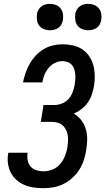

<svg xmlns="http://www.w3.org/2000/svg" viewBox="-20 -974 550 1002"><path d="M208 8Q181 8 155.5 4.5Q130 1 107 -9Q84 -19 65.5 -35.5Q47 -52 36 -74Q25 -96 21.5 -121.5Q18 -147 23 -174V-177H124V-176Q121 -156 124.5 -137Q128 -118 140 -104.5Q152 -91 170.5 -85.5Q189 -80 208 -80Q231 -80 254.5 -89.5Q278 -99 294 -118Q310 -137 319 -160Q328 -183 332 -206Q334 -222 335 -238Q336 -254 333.5 -269Q331 -284 324 -297.5Q317 -311 306 -320.5Q295 -330 280.5 -334Q266 -338 250 -338H193L207 -426H264Q284 -426 304 -434Q324 -442 338 -458Q352 -474 359.5 -494Q367 -514 370 -533Q372 -547 373 -561Q374 -575 372.5 -588.5Q371 -602 367 -614.5Q363 -627 354 -636.5Q345 -646 332.5 -650.5Q320 -655 306 -655Q286 -655 266.5 -645.5Q247 -636 233.5 -619.5Q220 -603 212 -583.5Q204 -564 201 -544H100Q105 -569 113.5 -593.5Q122 -618 135 -641Q148 -664 166.5 -684Q185 -704 208 -717.5Q231 -731 256 -737Q281 -743 306 -743Q334 -743 361 -737Q388 -731 409.5 -716.5Q431 -702 446 -680Q461 -658 467.5 -632Q474 -606 474.5 -578Q475 -550 470 -522Q466 -500 458.5 -478.5Q451 -457 437.5 -438Q424 -419 405 -404.5Q386 -390 365 -381Q388 -368 404 -347Q420 -326 427.5 -301Q435 -276 435 -248Q435 -220 430 -192V-191Q426 -165 417.5 -139Q409 -113 394.5 -89.5Q380 -66 358.5 -46.5Q337 -27 312.5 -14.5Q288 -2 261 3Q234 8 208 8ZM440 -816Q424 -816 409 -822Q394 -828 384.5 -840.5Q375 -853 373 -869Q371 -885 373 -902Q375 -913 381 -923.5Q387 -934 396.5 -941Q406 -948 417.5 -951Q429 -954 441 -954Q457 -954 472 -948Q487 -942 496.5 -929.5Q506 -917 508.5 -901Q511 -885 508 -868Q506 -857 500.5 -846.5Q495 -836 485 -829Q475 -822 463.5 -819Q452 -816 440 -816ZM240 -816Q224 -816 209 -822Q194 -828 184.5 -840.5Q175 -853 173 -869Q171 -885 173 -902Q175 -913 181 -923.5Q187 -934 196.5 -941Q206 -948 217.5 -951Q229 -954 241 -954Q257 -954 272 -948Q287 -942 296.5 -929.5Q306 -917 308.5 -901Q311 -885 308 -868Q306 -857 300.5 -846.5Q295 -836 285 -829Q275 -822 263.5 -819Q252 -816 240 -816Z"/></svg>

Font: Iosevka SS18 Semibold
Style: Italic
Weight: 600
Italic angle: -9°
Monospace: yes
Designer: Belleve Invis
Foundry: Belleve Invis
Version: Version 25.1.1; ttfautohint (v1.8.4)